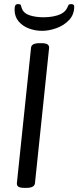

<svg xmlns="http://www.w3.org/2000/svg" viewBox="-20 -912 381 934"><path d="M181 -702Q196 -702 204 -699.5Q212 -697 215.5 -692Q219 -687 219 -680L150 -20Q147 2 108 2H100Q85 2 76.5 -0.5Q68 -3 65 -8Q62 -13 62 -20L131 -680Q133 -702 173 -702ZM327 -892Q341 -892 341 -880Q341 -841 316 -814.5Q291 -788 254.5 -775Q218 -762 185 -762Q151 -762 120.5 -773.5Q90 -785 70.5 -808Q51 -831 51 -865Q51 -878 54 -885Q57 -892 68 -892Q81 -892 82 -885.5Q83 -879 88 -867Q97 -846 126 -837Q155 -828 192 -828Q216 -828 238 -832Q260 -836 277 -844.5Q294 -853 303 -867Q310 -879 312 -885.5Q314 -892 327 -892Z"/></svg>

Font: Asap VF Beta
Style: Italic
Weight: 400
Italic angle: -6°
Designer: Pablo Cosgaya
Foundry: Pablo Cosgaya
Version: Version 1.007